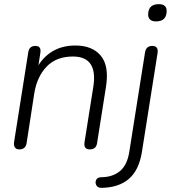

<svg xmlns="http://www.w3.org/2000/svg" viewBox="-20 -713 825 924"><path d="M73 6Q58 6 51.5 -4Q45 -14 48 -31L116 -461Q120 -492 151 -492Q180 -492 174 -457L165 -399Q193 -444 238 -469Q283 -494 343 -494Q424 -494 465 -445Q506 -396 490 -295L447 -23Q442 6 412 6Q381 6 387 -30L429 -295Q452 -441 331 -441Q251 -441 204.5 -392.5Q158 -344 145 -264L108 -24Q103 6 73 6ZM731 -610Q692 -610 693 -646Q695 -693 744 -693Q784 -693 782 -657Q780 -610 731 -610ZM468 191Q450 191 443.5 178.5Q437 166 442.5 153.5Q448 141 465 140Q521 140 556.5 111Q592 82 602 19L678 -461Q683 -492 713 -492Q744 -492 738 -456L663 18Q649 106 600 148Q551 190 468 191Z"/></svg>

Font: Nunito Light
Style: Italic
Weight: 300
Italic angle: -9°
Designer: Vernon Adams
Foundry: Vernon Adams
Version: Version 3.601; ttfautohint (v1.8.2.53-6de2)